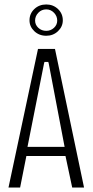

<svg xmlns="http://www.w3.org/2000/svg" viewBox="-20 -839 416 859"><path d="M18 0 150 -620H226L356 0H303L273 -141H98L70 0ZM177 -555 103 -182H269L198 -555L196 -562H179ZM187 -679Q155 -679 133.5 -699.5Q112 -720 112 -748Q112 -778 133.5 -798.5Q155 -819 187 -819Q218 -819 239.5 -798.5Q261 -778 261 -748Q261 -720 239.5 -699.5Q218 -679 187 -679ZM187 -701Q207 -701 221.5 -714.5Q236 -728 236 -747Q236 -767 221.5 -782Q207 -797 187 -797Q166 -797 151.5 -782Q137 -767 137 -747Q137 -728 151.5 -714.5Q166 -701 187 -701Z"/></svg>

Font: Smooch Sans
Style: Regular
Weight: 400
Designer: Robert E. Leuschke
Foundry: Robert E. Leuschke
Version: Version 1.010; ttfautohint (v1.8.3)